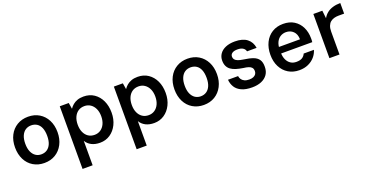

<svg xmlns="http://www.w3.org/2000/svg" viewBox="-33 -1233 4115 2148"><g transform="rotate(-20 2024.5 -159.0)"><path d="M304 12Q230 12 172.5 -22.5Q115 -57 83.5 -119.5Q52 -182 52 -263Q52 -345 84 -407Q116 -469 173.5 -503.5Q231 -538 305 -538Q380 -538 437 -503.5Q494 -469 526 -407Q558 -345 558 -263Q558 -182 525.5 -119.5Q493 -57 436 -22.5Q379 12 304 12ZM304 -91Q343 -91 372.5 -110.5Q402 -130 418.5 -168Q435 -206 435 -263Q435 -320 419 -358.5Q403 -397 373.5 -416Q344 -435 305 -435Q267 -435 237.5 -416Q208 -397 191 -358.5Q174 -320 174 -263Q174 -206 191 -168Q208 -130 237 -110.5Q266 -91 304 -91Z M680 220V-526H787L799 -453Q815 -477 837.5 -496Q860 -515 891.5 -526.5Q923 -538 965 -538Q1037 -538 1090 -502Q1143 -466 1172 -404Q1201 -342 1201 -262Q1201 -183 1170.5 -121Q1140 -59 1087 -23.5Q1034 12 967 12Q908 12 866 -9.5Q824 -31 800 -71V220ZM939 -92Q979 -92 1010.5 -113Q1042 -134 1060 -172.5Q1078 -211 1078 -263Q1078 -315 1060 -353.5Q1042 -392 1010.5 -413Q979 -434 939 -434Q896 -434 864.5 -413Q833 -392 815.5 -353.5Q798 -315 798 -263Q798 -211 815.5 -172.5Q833 -134 864.5 -113Q896 -92 939 -92Z M1324 220V-526H1431L1443 -453Q1459 -477 1481.5 -496Q1504 -515 1535.5 -526.5Q1567 -538 1609 -538Q1681 -538 1734 -502Q1787 -466 1816 -404Q1845 -342 1845 -262Q1845 -183 1814.5 -121Q1784 -59 1731 -23.5Q1678 12 1611 12Q1552 12 1510 -9.5Q1468 -31 1444 -71V220ZM1583 -92Q1623 -92 1654.5 -113Q1686 -134 1704 -172.5Q1722 -211 1722 -263Q1722 -315 1704 -353.5Q1686 -392 1654.5 -413Q1623 -434 1583 -434Q1540 -434 1508.5 -413Q1477 -392 1459.5 -353.5Q1442 -315 1442 -263Q1442 -211 1459.5 -172.5Q1477 -134 1508.5 -113Q1540 -92 1583 -92Z M2202 12Q2128 12 2070.5 -22.5Q2013 -57 1981.5 -119.5Q1950 -182 1950 -263Q1950 -345 1982 -407Q2014 -469 2071.5 -503.5Q2129 -538 2203 -538Q2278 -538 2335 -503.5Q2392 -469 2424 -407Q2456 -345 2456 -263Q2456 -182 2423.5 -119.5Q2391 -57 2334 -22.5Q2277 12 2202 12ZM2202 -91Q2241 -91 2270.5 -110.5Q2300 -130 2316.5 -168Q2333 -206 2333 -263Q2333 -320 2317 -358.5Q2301 -397 2271.5 -416Q2242 -435 2203 -435Q2165 -435 2135.5 -416Q2106 -397 2089 -358.5Q2072 -320 2072 -263Q2072 -206 2089 -168Q2106 -130 2135 -110.5Q2164 -91 2202 -91Z M2777 12Q2701 12 2652 -10.5Q2603 -33 2578.5 -72Q2554 -111 2550 -161H2670Q2673 -139 2685 -121.5Q2697 -104 2719.5 -93Q2742 -82 2776 -82Q2805 -82 2825 -90.5Q2845 -99 2855.5 -114Q2866 -129 2866 -149Q2866 -176 2853.5 -191Q2841 -206 2816.5 -214Q2792 -222 2755 -226Q2710 -233 2674 -244Q2638 -255 2613 -273Q2588 -291 2575 -318.5Q2562 -346 2562 -384Q2562 -429 2586.5 -464Q2611 -499 2657 -518.5Q2703 -538 2767 -538Q2860 -538 2911.5 -498Q2963 -458 2973 -387H2859Q2853 -414 2829 -429Q2805 -444 2765 -444Q2723 -444 2701.5 -429Q2680 -414 2680 -388Q2680 -370 2689.5 -356Q2699 -342 2723 -331.5Q2747 -321 2790 -315Q2858 -306 2901.5 -290Q2945 -274 2966.5 -242.5Q2988 -211 2987 -157Q2987 -103 2961 -65.5Q2935 -28 2888 -8Q2841 12 2777 12Z M3340 12Q3266 12 3210 -22Q3154 -56 3122.5 -117.5Q3091 -179 3091 -260Q3091 -342 3122 -405Q3153 -468 3209.5 -503Q3266 -538 3341 -538Q3418 -538 3471.5 -504Q3525 -470 3553.5 -411.5Q3582 -353 3582 -280Q3582 -270 3582 -259Q3582 -248 3580 -234H3177V-311H3462Q3461 -373 3426.5 -406.5Q3392 -440 3340 -440Q3304 -440 3274 -422Q3244 -404 3226.5 -368Q3209 -332 3209 -277V-248Q3209 -197 3225.5 -161Q3242 -125 3271 -106Q3300 -87 3339 -87Q3384 -87 3409 -103Q3434 -119 3446 -147H3568Q3555 -102 3523.5 -66Q3492 -30 3445.5 -9Q3399 12 3340 12Z M3699 0V-526H3806L3816 -433Q3836 -468 3865 -491Q3894 -514 3934.5 -526Q3975 -538 4024 -538V-412H3957Q3929 -412 3904 -405Q3879 -398 3860 -382.5Q3841 -367 3830 -339.5Q3819 -312 3819 -272V0Z"/></g></svg>

Font: DM Sans 9pt SemiBold
Style: Regular
Weight: 600
Version: Version 4.004;gftools[0.9.30]